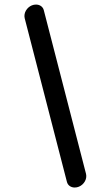

<svg xmlns="http://www.w3.org/2000/svg" viewBox="-20 -650 487 845"><path d="M359.1 132.9C360.1 127.1 360 121.1 358.7 115.5L172.9 -604.5C169 -620.7 154.9 -629.9 138.4 -629.9C112.7 -629.9 92 -609.3 88.2 -587.4C87.2 -581.6 87.2 -575.7 88.6 -570L274.4 150C278.3 166.1 292.3 175.3 308.9 175.3C334.5 175.3 355.2 154.8 359.1 132.9Z"/></svg>

Font: TudorRose
Style: Oblique
Weight: 500
Italic angle: 10°
Version: Version 001.000